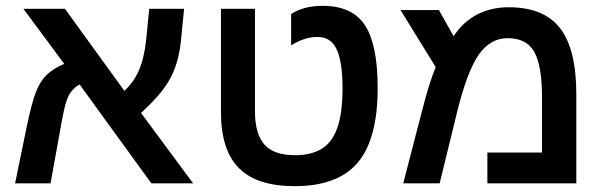

<svg xmlns="http://www.w3.org/2000/svg" viewBox="-20 -634 2093 664"><path d="M188 -183.6 154.8 0H32.2L73.2 -199.7Q90.8 -283.7 105.5 -318.8Q120.1 -354.5 142.1 -375.7Q164.1 -397 202.1 -413.1L61 -603.5H204.6L410.2 -319.8Q442.9 -350.1 460.7 -391.4Q478.5 -432.6 485.4 -496.1L496.1 -603.5H616.7L605.5 -490.7Q600.1 -439.9 585.9 -401.4Q576.2 -374.5 562 -351.1Q547.9 -327.6 525.6 -302Q503.4 -276.4 467.8 -243.2L647.9 0H503.4L255.4 -341.8Q225.1 -325.7 211.9 -290.5Q206.5 -276.9 200.7 -250Q194.8 -223.1 188 -183.6Z M999 9.8Q867.7 9.8 805.9 -53Q744.1 -115.7 744.1 -246.1V-603.5H861.8V-249Q861.8 -170.4 894.8 -133.8Q927.7 -97.2 1000.5 -97.2Q1054.7 -97.2 1091.3 -118.7Q1127.9 -140.1 1146.2 -190.9Q1164.6 -241.7 1164.6 -329.1Q1164.6 -419.4 1144.5 -462.9Q1124.5 -506.3 1078.1 -506.3Q1033.2 -506.3 986.8 -477.1V-585.4Q1029.8 -613.8 1095.7 -613.8Q1198.7 -613.8 1242.4 -546.4Q1286.1 -479 1286.1 -329.6Q1286.1 -153.3 1217.3 -71.8Q1148.4 9.8 999 9.8Z M1739.3 -608.9Q1861.3 -608.9 1917.2 -536.1Q1973.1 -463.4 1973.1 -308.1V0H1665.5V-106.4H1854.5V-297.4Q1854.5 -406.2 1827.9 -454.1Q1801.3 -502 1735.4 -502Q1675.3 -502 1634.8 -443.8Q1594.7 -384.8 1560.1 -243.7L1500.5 0H1374.5L1440.9 -255.9Q1452.6 -301.8 1464.1 -338.4Q1475.6 -375 1486.8 -401.9L1365.2 -599.1H1498L1548.8 -508.8Q1581.1 -558.1 1629.6 -583.5Q1678.2 -608.9 1739.3 -608.9Z"/></svg>

Font: Arimo SemiBold
Style: Regular
Weight: 600
Designer: Steve Matteson
Foundry: Monotype Imaging Inc.
Version: Version 1.33